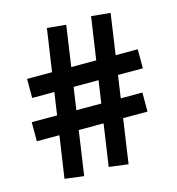

<svg xmlns="http://www.w3.org/2000/svg" viewBox="-108 -818 844 915"><g transform="rotate(-15 314.0 -361.0)"><path d="M299 -716 195 3 101 -9 206 -725ZM518 -716 414 3 319 -9 424 -725ZM566 -310V-216H20V-310ZM598 -515V-421H52V-515Z"/></g></svg>

Font: Public Sans Black
Style: Regular
Weight: 900
Designer: The Public Sans Project Authors: Dan O. Williams and USWDS (Libre Franklin designed by Pablo Impallari and Rodrigo Fuenz
Version: Version 1.007